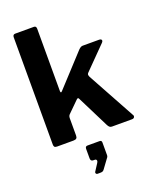

<svg xmlns="http://www.w3.org/2000/svg" viewBox="-176 -841 956 1183"><g transform="rotate(-20 302.0 -249.5)"><path d="M583 -23Q588 -16 584 -8Q580 0 568 0H437Q427 0 421 -5.5Q415 -11 410 -21L307 -227Q304 -235 300 -236Q296 -237 290 -231L219 -161Q215 -157 212.5 -151.5Q210 -146 210 -136V-24Q210 -11 204 -5.5Q198 0 184 0H78Q65 0 60.5 -5Q56 -10 56 -21V-723Q56 -742 72 -742H195Q210 -742 210 -724V-314Q210 -308 213 -306Q216 -304 222 -311L410 -515Q425 -530 437 -530H544Q558 -530 561 -522.5Q564 -515 554 -505L414 -363Q408 -357 407.5 -351.5Q407 -346 412 -335L583 -23ZM254 243Q247 243 244 237.5Q241 232 244 227L275 179Q281 170 278.5 163Q276 156 267 156H258Q240 156 240 137V75Q240 58 255 58H334Q348 58 348 72V156Q348 159 347 162Q346 165 345 167L298 231Q293 238 287.5 240.5Q282 243 270 243Z"/></g></svg>

Font: Libre Franklin
Style: Bold
Weight: 700
Designer: Pablo Impallari, Rodrigo Fuenzalida, Nhung Nguyen
Foundry: Impallari Type
Version: Version 3.000